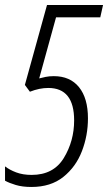

<svg xmlns="http://www.w3.org/2000/svg" viewBox="-38 -734 430 764"><path d="M312 -263Q312 -343 276.5 -387Q241 -431 176 -431Q158 -431 143.5 -428Q129 -425 118 -422L185 -665H361L372 -714H149L61 -396L81 -369Q119 -384 154 -384Q257 -384 257 -255Q257 -173 216 -105.5Q175 -38 88 -38Q53 -38 26.5 -48Q0 -58 -18 -72V-15Q-2 -6 24.5 2Q51 10 87 10Q164 10 214 -30Q264 -70 288 -132.5Q312 -195 312 -263Z"/></svg>

Font: Noto Sans Display Condensed Light
Style: Italic
Weight: 300
Width: 3
Designer: Monotype Design team
Foundry: Monotype Imaging Inc.
Version: 1.000